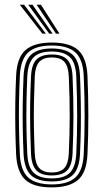

<svg xmlns="http://www.w3.org/2000/svg" viewBox="-20 -788 439 815"><path d="M200 7.4Q121.8 7.4 86.9 -25.4Q52 -58.3 48.4 -133.1Q46.1 -186.2 45.1 -240.2Q44.2 -294.2 44.9 -350.5Q45.7 -406.8 48.4 -466.6Q52.1 -544.7 88.9 -576.1Q125.7 -607.4 200 -607.4Q276.2 -607.4 312 -575.2Q347.8 -543 351.3 -466.2Q354.9 -381.5 355 -296.9Q355.1 -212.3 351.3 -133.1Q347.5 -55 310.7 -23.8Q273.8 7.4 200 7.4ZM200 -5.2Q267.7 -5.2 299.9 -34.6Q332 -63.9 335.4 -134Q339 -207.9 339.3 -291Q339.5 -374.1 335.4 -465.8Q332.3 -536.2 300 -565.5Q267.7 -594.8 200 -594.8Q131.6 -594.8 99.6 -565.3Q67.6 -535.8 64.2 -465.8Q61.5 -404.1 60.6 -348.1Q59.8 -292.2 60.8 -239.5Q61.8 -186.8 64.2 -133.9Q67.3 -64.6 99.3 -34.9Q131.3 -5.2 200 -5.2ZM200 -17.8Q138.3 -17.8 110.7 -45.2Q83 -72.6 80 -134.8Q77.5 -189.3 76.6 -242.1Q75.6 -295 76.5 -349.8Q77.4 -404.6 80 -464.9Q83.1 -529 111.7 -555.6Q140.3 -582.2 200 -582.2Q259.4 -582.2 288.1 -555.8Q316.8 -529.5 319.6 -465.2Q322.1 -408.8 322.9 -354.3Q323.8 -299.8 323.1 -245.4Q322.3 -191 319.6 -134.8Q316.7 -71 288.1 -44.4Q259.4 -17.8 200 -17.8ZM200 -30.7Q252.9 -30.7 277 -55.1Q301 -79.5 303.8 -136Q307.5 -215.3 307.6 -293.5Q307.7 -371.8 303.8 -464Q301.3 -522.6 276.1 -545.9Q250.8 -569.3 200 -569.3Q146.4 -569.3 122.5 -544.6Q98.6 -519.9 95.8 -463.8Q93.4 -407.1 92.4 -353.9Q91.5 -300.7 92.3 -247.1Q93.2 -193.4 95.8 -135.1Q98.6 -78.3 123.2 -54.5Q147.9 -30.7 200 -30.7ZM200 -43.3Q155.2 -43.3 134.5 -64.8Q113.9 -86.3 111.7 -135.3Q109.3 -192.8 108.3 -245.6Q107.3 -298.5 108.1 -351.8Q109 -405.2 111.7 -463.4Q113.9 -514.5 135.1 -535.6Q156.4 -556.7 200 -556.7Q244.7 -556.7 265.3 -535.1Q285.8 -513.6 288 -463.3Q292.1 -369.2 291.8 -290.8Q291.4 -212.5 288 -136.5Q285.7 -86 264.9 -64.6Q244.1 -43.3 200 -43.3ZM200 -55.9Q236.6 -55.9 253.4 -74.8Q270.2 -93.7 272.1 -136.9Q275.7 -217.8 275.9 -293.3Q276.1 -368.9 272.1 -462.7Q270.3 -505.5 253.8 -524.8Q237.3 -544.1 200 -544.1Q163.1 -544.1 146.4 -525Q129.6 -506 127.5 -463.2Q125.1 -404.8 124.1 -352.2Q123.1 -299.5 124 -246.9Q124.9 -194.3 127.5 -135.8Q129.6 -93.6 146.5 -74.8Q163.4 -55.9 200 -55.9ZM160.1 -645 64.2 -767.8H82.4L174.9 -645ZM189 -645 99.9 -767.8H118.1L203.6 -645ZM217.7 -645 135.6 -767.8H153.8L232.5 -645Z"/></svg>

Font: Big Shoulders Inline Text Thin
Style: Regular
Weight: 100
Designer: Patric King
Foundry: XO Type Co
Version: Version 2.002